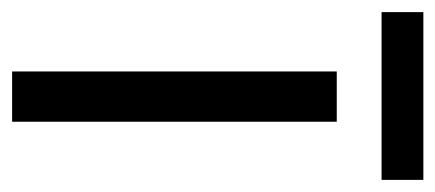

<svg xmlns="http://www.w3.org/2000/svg" viewBox="-241 -591 719 317"><g transform="rotate(90 118.5 -432.5)"><path d="M257 -772H-20V-703H257ZM161 -93V-629H78V-93Z"/></g></svg>

Font: Noto Sans Kannada UI SemiCondensed SemiBold
Style: Regular
Weight: 600
Width: 4
Designer: Jelle Bosma - Monotype Design Team
Foundry: Monotype Imaging Inc.
Version: Version 2.006